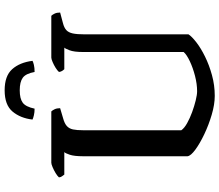

<svg xmlns="http://www.w3.org/2000/svg" viewBox="-79 -866 945 827"><g transform="rotate(-90 393.5 -452.5)"><path d="M394 0Q357 0 313 -13Q269 -26 229 -45Q189 -64 162.5 -83.5Q136 -103 134 -117V-568Q134 -605 140.5 -624.5Q147 -644 152 -648H55Q52 -653 48 -657.5Q44 -662 43 -671Q49 -678 61.5 -685.5Q74 -693 87 -698.5Q100 -704 106 -704H327Q332 -699 336.5 -689.5Q341 -680 341 -666L297 -653Q275 -647 264 -637Q253 -627 249.5 -610.5Q246 -594 246 -567V-144Q255 -131 276.5 -119Q298 -107 324 -97.5Q350 -88 374.5 -82Q399 -76 414 -76Q445 -76 480 -85Q515 -94 543.5 -107.5Q572 -121 583 -134V-568Q583 -606 590.5 -625.5Q598 -645 602 -648H509Q505 -652 501.5 -657.5Q498 -663 497 -671Q503 -678 515 -685.5Q527 -693 540 -698.5Q553 -704 559 -704H739Q744 -699 748.5 -689.5Q753 -680 753 -666L708 -654Q688 -649 677.5 -639.5Q667 -630 663 -611.5Q659 -593 659 -559V-113Q650 -99 625 -79.5Q600 -60 563.5 -42Q527 -24 483.5 -12Q440 0 394 0ZM418 -905Q480 -905 509 -872.5Q538 -840 545 -785Q540 -782 527.5 -779Q515 -776 497 -776Q490 -814 472 -827Q454 -840 418 -840Q382 -840 364.5 -827Q347 -814 339 -776Q323 -776 310.5 -779Q298 -782 292 -785Q298 -837 326.5 -871Q355 -905 418 -905Z"/></g></svg>

Font: Texturina Medium 12pt Medium
Style: Regular
Weight: 500
Version: Version 1.002